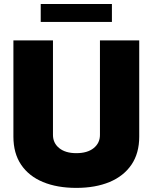

<svg xmlns="http://www.w3.org/2000/svg" viewBox="-20 -929 762 958"><path d="M478.7 -727.3H674.7V-247.2Q674.7 -164.1 635.8 -107.1Q596.9 -50.1 526.5 -20.8Q456 8.5 360.8 8.5Q264.9 8.5 194.4 -20.8Q123.9 -50.1 85.4 -107.1Q46.9 -164.1 46.9 -247.2V-727.3H244.3V-255.7Q244.3 -215.2 275.4 -190Q306.5 -164.8 360.8 -164.8Q416.2 -164.8 447.4 -190Q478.7 -215.2 478.7 -255.7ZM538.4 -909.1V-819.6H183.2V-909.1Z"/></svg>

Font: Inter UI Black
Style: Regular
Weight: 900
Designer: Rasmus Andersson
Foundry: rsms
Version: 3.2;8d6f07862